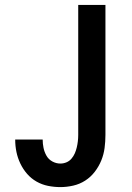

<svg xmlns="http://www.w3.org/2000/svg" viewBox="-20 -755 540 783"><path d="M226 8Q201 8 176 3Q151 -2 129 -14.5Q107 -27 90.5 -46Q74 -65 63 -88Q52 -111 47 -135.5Q42 -160 42 -185Q42 -185 42 -185.5Q42 -186 42 -186H154Q154 -186 154 -186Q154 -186 154 -186Q154 -169 157.5 -152Q161 -135 169.5 -120Q178 -105 193.5 -96.5Q209 -88 226 -88Q239 -88 251 -93Q263 -98 271.5 -108Q280 -118 285 -129.5Q290 -141 293 -153.5Q296 -166 297.5 -179Q299 -192 299 -205V-735H410V-205Q410 -178 406.5 -151.5Q403 -125 393 -100.5Q383 -76 366.5 -54.5Q350 -33 327.5 -18.5Q305 -4 278.5 2Q252 8 226 8Z"/></svg>

Font: iosevka_custom_sans_ss08
Style: Bold
Weight: 700
Designer: Belleve Invis
Foundry: Belleve Invis
Version: Version 10.3.0; ttfautohint (v1.8.3)